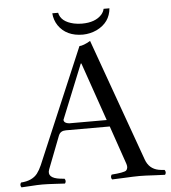

<svg xmlns="http://www.w3.org/2000/svg" viewBox="-56 -855 810 910"><g transform="rotate(-5 349.5 -399.5)"><path d="M498.5 -804.2Q492.7 -737.3 429.2 -706.1Q397.5 -691.4 362.8 -690.9Q283.7 -690.9 246.1 -746.1Q229 -772 226.6 -804.2H254.4Q263.2 -760.7 324.7 -747.1Q343.3 -743.2 362.8 -743.2Q426.3 -743.2 457 -777.3Q467.8 -790 470.7 -804.2ZM260.7 -277.8H439.5L343.3 -555.2H340.3L235.4 -296.4Q236.3 -280.3 260.7 -277.8ZM147.5 -68.8Q131.8 -27.8 196.3 -20Q205.6 -19 216.3 -18.1Q224.6 -6.3 216.3 4.9Q200.7 4.4 171.9 2.4Q131.3 0 108.4 0Q86.4 0 52.7 2.4Q25.4 4.4 9.3 4.9Q1 -6.8 9.3 -18.1Q62.5 -21.5 87.4 -53.2Q99.6 -69.3 109.4 -91.8L341.3 -638.2Q360.4 -638.7 393.6 -658.2L602.5 -76.2Q618.7 -30.3 664.1 -21.5Q674.3 -19.5 692.4 -18.1Q700.7 -6.3 692.4 4.9Q677.2 4.4 645 2.9Q595.7 0 571.3 0Q547.9 0 490.7 2.9Q454.6 4.9 440.4 4.9Q432.1 -6.8 440.4 -18.1Q498.5 -22.5 509.8 -30.8Q521 -41.5 514.6 -62L451.2 -246.1H242.7Q216.8 -246.1 208.5 -226.1Q208 -224.6 207.5 -224.1Z"/></g></svg>

Font: Linux Libertine Display O
Style: Regular
Weight: 400
Designer: Philipp H. Poll
Foundry: Philipp H. Poll
Version: Version 5.0.9